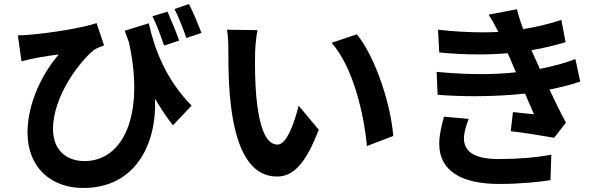

<svg xmlns="http://www.w3.org/2000/svg" viewBox="-20 -862 3040 956"><path d="M983 -698C968 -738 942 -801 921 -842L849 -817C870 -776 892 -718 908 -673ZM872 -660C858 -701 832 -763 814 -804L739 -781C761 -738 781 -682 797 -635ZM601 -709C608 -689 615 -670 622 -651C702 -289 593 -60 401 -60C315 -60 244 -110 244 -220C244 -386 381 -561 449 -614C463 -623 484 -631 498 -636L461 -747C396 -724 230 -697 126 -689C107 -687 87 -686 69 -686L87 -557C148 -573 211 -583 273 -591C194 -501 117 -351 117 -202C117 -32 230 74 395 74C653 74 761 -143 752 -370C781 -321 810 -278 841 -238L934 -336C804 -468 748 -622 721 -746Z M1262 -712 1110 -714C1116 -684 1117 -642 1117 -614C1117 -435 1117 17 1359 17C1439 17 1501 -44 1567 -216L1467 -336C1448 -258 1409 -142 1362 -142C1300 -142 1270 -239 1256 -382C1250 -453 1249 -528 1250 -592C1250 -619 1255 -677 1262 -712ZM1757 -691 1631 -649C1739 -527 1792 -294 1807 -135L1938 -185C1927 -337 1851 -576 1757 -691Z M2191 -281C2180 -244 2167 -191 2167 -146C2167 -9 2281 54 2466 54C2565 54 2666 44 2721 35L2725 -92C2655 -78 2557 -70 2463 -70C2334 -70 2290 -112 2290 -174C2290 -198 2301 -240 2314 -270ZM2845 -568C2801 -551 2744 -534 2668 -519L2626 -612C2691 -623 2745 -637 2796 -652L2775 -763C2716 -743 2652 -728 2585 -717C2572 -752 2561 -786 2554 -816L2413 -789C2430 -762 2443 -740 2461 -704V-703C2436 -702 2410 -701 2384 -701C2316 -701 2242 -705 2161 -714L2167 -601C2233 -594 2300 -591 2364 -591C2415 -591 2464 -593 2508 -597L2549 -502C2495 -496 2436 -493 2373 -493C2304 -493 2231 -497 2154 -504L2159 -390C2221 -385 2284 -383 2346 -383C2435 -383 2521 -388 2594 -396L2639 -293C2612 -296 2573 -299 2534 -304L2523 -209C2589 -201 2684 -186 2739 -176L2798 -251C2769 -305 2741 -363 2716 -416C2774 -428 2828 -441 2869 -456Z"/></svg>

Font: Noto Sans KR Bold
Style: Regular
Weight: 700
Designer: Ryoko NISHIZUKA  (kana & ideographs); Paul D. Hunt (Latin, Greek & Cyrillic); Wenlong ZHANG  (bopomofo); Sandoll Communi
Foundry: Adobe Systems Incorporated
Version: Version 1.004;PS 1.004;hotconv 1.0.82;makeotf.lib2.5.63406